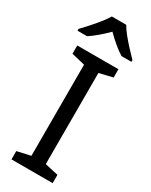

<svg xmlns="http://www.w3.org/2000/svg" viewBox="-241 -993 820 1042"><g transform="rotate(30 169.5 -472.0)"><path d="M298 0H40V-52L124 -71V-642L40 -662V-714H298V-662L214 -642V-71L298 -52ZM214 -944Q226 -922 248.5 -894.5Q271 -867 295.5 -840.5Q320 -814 339 -795V-784H277Q251 -800 223 -823.5Q195 -847 168 -874Q141 -847 114 -824Q87 -801 61 -784H1V-795Q20 -815 43.5 -841Q67 -867 89 -894.5Q111 -922 124 -944Z"/></g></svg>

Font: Noto Sans Nushu
Style: Regular
Weight: 400
Designer: Lisa Huang
Foundry: Lisa Huang
Version: Version 1.003; ttfautohint (v1.8.4.7-5d5b)